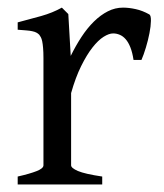

<svg xmlns="http://www.w3.org/2000/svg" viewBox="-20 -489 436 509"><path d="M376 -450.7Q380.4 -447.8 380.1 -433.6Q379.9 -419.4 376.2 -400.9Q372.6 -382.3 366.7 -362.8Q360.8 -343.3 355 -330.1H334Q331.1 -349.6 325.7 -363.3Q320.3 -377 313.2 -385Q306.2 -393.1 297.6 -396.7Q289.1 -400.4 279.8 -400.4Q269 -400.4 254.6 -391.4Q240.2 -382.3 225.1 -363Q210 -343.8 195.1 -313.7Q180.2 -283.7 168.5 -242.2V-50.8Q168.5 -43.5 186.8 -35.6Q205.1 -27.8 251 -21V0H26.9V-21Q59.1 -28.3 77.1 -35.4Q95.2 -42.5 95.2 -50.8V-335Q95.2 -351.1 94.2 -362.1Q93.3 -373 91.8 -379.9Q90.3 -386.7 88.1 -390.6Q85.9 -394.5 84 -397Q80.6 -400.4 76.4 -402.6Q72.3 -404.8 65.7 -406.2Q59.1 -407.7 49.8 -408.4Q40.5 -409.2 26.9 -410.2V-429.7Q58.6 -438 89.1 -446.5Q119.6 -455.1 144 -468.8L161.1 -451.7L167.5 -340.8Q180.7 -367.7 196 -391.1Q211.4 -414.6 229 -431.9Q246.6 -449.2 265.9 -459Q285.2 -468.8 306.2 -468.8Q321.8 -468.8 339.8 -464.8Q357.9 -460.9 376 -450.7Z"/></svg>

Font: Gentium
Style: Regular
Weight: 400
Designer: J. Victor Gaultney
Version: Version 1.03; 2011; OFL 1.1 release